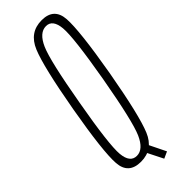

<svg xmlns="http://www.w3.org/2000/svg" viewBox="-255 -695 770 770"><g transform="rotate(-45 130.5 -310.0)"><path d="M146 61 174.5 48 135 -32.5 105.5 -19.5ZM71.5 4Q141 4 169.2 -63.8Q197.5 -131.5 234 -337Q269.5 -542 265 -610.8Q260.5 -679.5 191 -679.5Q121.5 -679.5 93 -611.2Q64.5 -543 28 -337Q-8 -131.5 -3.2 -63.8Q1.5 4 71.5 4ZM76.5 -24.5Q38.5 -24.5 33.5 -79.2Q28.5 -134 64.5 -337Q100 -540.5 124.2 -595.5Q148.5 -650.5 186.5 -650.5Q223.5 -650.5 228.5 -595.5Q233.5 -540.5 198 -337Q162 -134 137.8 -79.2Q113.5 -24.5 76.5 -24.5Z"/></g></svg>

Font: Anybody ExtraCondensed ExtraLight
Style: Italic
Weight: 250
Width: 2
Italic angle: -10°
Version: Version 1.113;gftools[0.9.25]